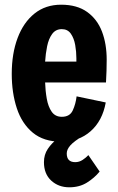

<svg xmlns="http://www.w3.org/2000/svg" viewBox="-20 -590 504 817"><path d="M241 13Q166 13 119.5 -25.5Q73 -64 51.5 -129.5Q30 -195 30 -276Q30 -362 55 -428.5Q80 -495 127 -532.5Q174 -570 240 -570Q308 -570 351 -539Q394 -508 414 -455.5Q434 -403 434 -336Q434 -290 431 -239H172Q173 -204 179 -170Q185 -136 200 -114.5Q215 -93 243 -93Q277 -93 289.5 -120Q302 -147 306 -180L430 -154Q416 -76 365.5 -31.5Q315 13 241 13ZM172 -328H305V-342Q305 -370 300 -398.5Q295 -427 281.5 -446.5Q268 -466 243 -466Q217 -466 202 -445.5Q187 -425 180.5 -393Q174 -361 172 -328ZM275 207Q229 207 198 178.5Q167 150 167 100Q167 68 183.5 43.5Q200 19 222 2.5Q244 -14 261 -21L335 -13Q295 11 279.5 28.5Q264 46 264 63Q264 100 300 100Q317 100 331.5 90.5Q346 81 356 70L404 140Q382 167 350 187Q318 207 275 207Z"/></svg>

Font: Freeman
Style: Regular
Weight: 400
Designer: Vernon Adams, Aoife Mooney, Rodrigo Fuenzalida
Foundry: Rodrigo Fuenzalida
Version: Version 1.000; ttfautohint (v1.8.4.7-5d5b)